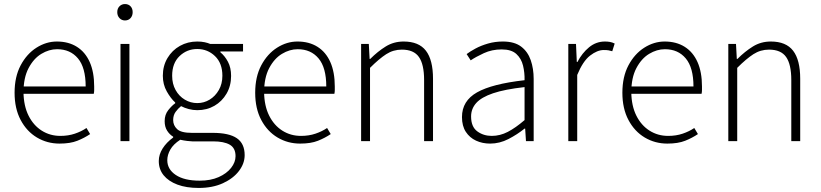

<svg xmlns="http://www.w3.org/2000/svg" viewBox="-20 -697 4056 948"><path d="M274 12Q213 12 162.5 -18Q112 -48 82 -104.5Q52 -161 52 -239Q52 -318 82 -374.5Q112 -431 160 -461.5Q208 -492 261 -492Q318 -492 359.5 -466Q401 -440 423 -390.5Q445 -341 445 -270Q445 -261 445 -252Q445 -243 443 -234H80V-270H403Q403 -363 365 -408.5Q327 -454 262 -454Q222 -454 184 -431Q146 -408 121 -360.5Q96 -313 96 -241Q97 -174 121 -126Q145 -78 186 -52Q227 -26 278 -26Q317 -26 349.5 -37Q382 -48 407 -65L425 -35Q397 -16 362 -2Q327 12 274 12Z M575 0V-480H619V0ZM597 -596Q581 -596 570 -607.5Q559 -619 559 -637Q559 -655 570 -666Q581 -677 597 -677Q614 -677 624.5 -666Q635 -655 635 -637Q635 -619 624.5 -607.5Q614 -596 597 -596Z M961 231Q900 231 856 214.5Q812 198 788 168.5Q764 139 764 98Q764 66 783 36Q802 6 835 -18V-22Q817 -33 805 -52Q793 -71 793 -99Q793 -131 811 -153.5Q829 -176 845 -187V-191Q823 -211 803.5 -245.5Q784 -280 784 -323Q784 -372 807 -410.5Q830 -449 868.5 -470.5Q907 -492 954 -492Q974 -492 990.5 -488.5Q1007 -485 1018 -480H1180V-443H1068V-439Q1090 -421 1105.5 -392Q1121 -363 1121 -322Q1121 -273 1098.5 -234.5Q1076 -196 1038.5 -174.5Q1001 -153 954 -153Q933 -153 912 -158.5Q891 -164 874 -173Q859 -161 847 -144.5Q835 -128 835 -104Q835 -78 854.5 -59.5Q874 -41 927 -41H1030Q1111 -41 1149.5 -14.5Q1188 12 1188 69Q1188 110 1160 147Q1132 184 1081 207.5Q1030 231 961 231ZM954 -188Q987 -188 1015 -205Q1043 -222 1060.5 -252.5Q1078 -283 1078 -323Q1078 -385 1041.5 -420Q1005 -455 954 -455Q903 -455 866.5 -420Q830 -385 830 -323Q830 -283 847 -252.5Q864 -222 892.5 -205Q921 -188 954 -188ZM966 195Q1020 195 1059.5 177.5Q1099 160 1121 132Q1143 104 1143 74Q1143 34 1114.5 17.5Q1086 1 1032 1H929Q922 1 905 -1Q888 -3 870 -7Q836 15 821 41.5Q806 68 806 94Q806 139 848 167Q890 195 966 195Z M1462 12Q1401 12 1350.5 -18Q1300 -48 1270 -104.5Q1240 -161 1240 -239Q1240 -318 1270 -374.5Q1300 -431 1348 -461.5Q1396 -492 1449 -492Q1506 -492 1547.5 -466Q1589 -440 1611 -390.5Q1633 -341 1633 -270Q1633 -261 1633 -252Q1633 -243 1631 -234H1268V-270H1591Q1591 -363 1553 -408.5Q1515 -454 1450 -454Q1410 -454 1372 -431Q1334 -408 1309 -360.5Q1284 -313 1284 -241Q1285 -174 1309 -126Q1333 -78 1374 -52Q1415 -26 1466 -26Q1505 -26 1537.5 -37Q1570 -48 1595 -65L1613 -35Q1585 -16 1550 -2Q1515 12 1462 12Z M1763 0V-480H1801L1805 -406H1808Q1845 -443 1884.5 -467.5Q1924 -492 1973 -492Q2048 -492 2083 -446.5Q2118 -401 2118 -308V0H2074V-302Q2074 -379 2048.5 -415.5Q2023 -452 1964 -452Q1922 -452 1887 -429.5Q1852 -407 1807 -362V0Z M2400 12Q2362 12 2330.5 -2.5Q2299 -17 2280 -46Q2261 -75 2261 -119Q2261 -199 2335.5 -241Q2410 -283 2570 -301Q2571 -338 2562.5 -373Q2554 -408 2529.5 -430.5Q2505 -453 2457 -453Q2409 -453 2369 -434.5Q2329 -416 2304 -399L2284 -430Q2301 -443 2328 -457.5Q2355 -472 2389.5 -482Q2424 -492 2463 -492Q2520 -492 2553 -467Q2586 -442 2600.5 -400Q2615 -358 2615 -307V0H2577L2573 -62H2570Q2534 -33 2490.5 -10.5Q2447 12 2400 12ZM2408 -26Q2449 -26 2487.5 -46Q2526 -66 2570 -104V-267Q2472 -256 2414.5 -236.5Q2357 -217 2331.5 -188.5Q2306 -160 2306 -122Q2306 -71 2336.5 -48.5Q2367 -26 2408 -26Z M2786 0V-480H2824L2828 -391H2831Q2854 -435 2888.5 -463.5Q2923 -492 2967 -492Q2980 -492 2991.5 -490Q3003 -488 3015 -482L3003 -444Q2993 -447 2984.5 -448.5Q2976 -450 2961 -450Q2929 -450 2893.5 -422.5Q2858 -395 2830 -327V0Z M3275 12Q3214 12 3163.5 -18Q3113 -48 3083 -104.5Q3053 -161 3053 -239Q3053 -318 3083 -374.5Q3113 -431 3161 -461.5Q3209 -492 3262 -492Q3319 -492 3360.5 -466Q3402 -440 3424 -390.5Q3446 -341 3446 -270Q3446 -261 3446 -252Q3446 -243 3444 -234H3081V-270H3404Q3404 -363 3366 -408.5Q3328 -454 3263 -454Q3223 -454 3185 -431Q3147 -408 3122 -360.5Q3097 -313 3097 -241Q3098 -174 3122 -126Q3146 -78 3187 -52Q3228 -26 3279 -26Q3318 -26 3350.5 -37Q3383 -48 3408 -65L3426 -35Q3398 -16 3363 -2Q3328 12 3275 12Z M3576 0V-480H3614L3618 -406H3621Q3658 -443 3697.5 -467.5Q3737 -492 3786 -492Q3861 -492 3896 -446.5Q3931 -401 3931 -308V0H3887V-302Q3887 -379 3861.5 -415.5Q3836 -452 3777 -452Q3735 -452 3700 -429.5Q3665 -407 3620 -362V0Z"/></svg>

Font: Mada Light
Style: Regular
Weight: 300
Designer: Khaled Hosny
Version: Version 1.5